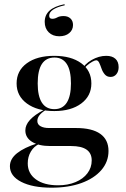

<svg xmlns="http://www.w3.org/2000/svg" viewBox="-20 -690 594 903"><path d="M222.6 192.7Q133.1 192.7 79.8 165.3Q26.6 137.9 26.6 91.9Q26.6 57.3 60.1 30.6Q93.5 4 156.5 -16.1L164.5 -12.9Q139.5 -1.6 125 23Q110.5 47.6 110.5 78.2Q110.5 125.8 148.8 153.6Q187.1 181.5 253.2 181.5Q299.2 181.5 335.1 166.5Q371 151.6 391.1 125Q411.3 98.4 411.3 64.5Q411.3 30.6 387.1 13.7Q362.9 -3.2 314.5 -3.2H216.1Q162.1 -3.2 130.6 -23Q99.2 -42.7 99.2 -76.6Q99.2 -102.4 121 -126.2Q142.7 -150 185.5 -172.6L193.5 -171.8Q172.6 -158.1 164.1 -146Q155.6 -133.9 155.6 -121Q155.6 -104.8 170.6 -96.4Q185.5 -87.9 210.5 -87.9H337.9Q412.9 -87.9 451.6 -60.5Q490.3 -33.1 490.3 20.2Q490.3 71 456.5 110.1Q422.6 149.2 362.5 171Q302.4 192.7 222.6 192.7ZM235.5 -167.7Q154.8 -167.7 106.5 -203.2Q58.1 -238.7 58.1 -297.6Q58.1 -357.3 106 -392.3Q154 -427.4 234.7 -427.4Q314.5 -427.4 362.1 -392.7Q409.7 -358.1 409.7 -297.6Q409.7 -238.7 362.1 -203.2Q314.5 -167.7 235.5 -167.7ZM235.5 -176.6Q274.2 -176.6 294 -207.3Q313.7 -237.9 313.7 -297.6Q313.7 -358.9 294 -389.1Q274.2 -419.4 236.3 -419.4Q196.8 -419.4 177 -389.1Q157.3 -358.9 157.3 -297.6Q157.3 -237.9 177 -207.3Q196.8 -176.6 235.5 -176.6ZM500 -328.2Q483.1 -328.2 473 -339.9Q462.9 -351.6 457.7 -366.9Q452.4 -382.3 446.8 -394.4Q441.1 -406.5 432.3 -406.5Q426.6 -406.5 414.5 -400Q402.4 -393.5 389.1 -381.9Q375.8 -370.2 367.7 -353.2L362.9 -358.9Q377.4 -388.7 411.3 -408.1Q445.2 -427.4 479.8 -427.4Q507.3 -427.4 522.6 -413.7Q537.9 -400 537.9 -374.2Q537.9 -354 527.4 -341.1Q516.9 -328.2 500 -328.2ZM283.1 -670.2 284.7 -665.3Q248.4 -657.3 229.8 -644.8Q211.3 -632.3 211.3 -616.1Q211.3 -601.6 225.8 -601.6Q237.9 -601.6 249.2 -608.1Q260.5 -614.5 279 -614.5Q299.2 -614.5 311.3 -603.2Q323.4 -591.9 323.4 -572.6Q323.4 -549.2 305.6 -534.3Q287.9 -519.4 258.9 -519.4Q228.2 -519.4 209.3 -537.9Q190.3 -556.5 190.3 -587.1Q190.3 -619.4 212.9 -639.9Q235.5 -660.5 283.1 -670.2Z"/></svg>

Font: Playfair 144pt SemiExpanded SemiBold
Style: Regular
Weight: 600
Width: 6
Designer: Claus Eggers Sørensen
Foundry: Claus Eggers Sørensen
Version: Version 2.203